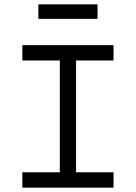

<svg xmlns="http://www.w3.org/2000/svg" viewBox="-20 -856 620 876"><path d="M82 0V-70H253V-580H82V-650H498V-580H327V-70H498V0ZM155 -770V-836H425V-770Z"/></svg>

Font: Sometype Mono
Style: Regular
Weight: 400
Monospace: yes
Designer: Ryoichi Tsunekawa
Foundry: Dharma Type
Version: Version 1.000; ttfautohint (v1.8.3)